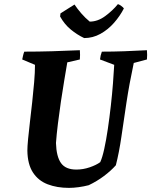

<svg xmlns="http://www.w3.org/2000/svg" viewBox="-20 -901 735 933"><path d="M315 12Q257 12 211.5 -5.5Q166 -23 140 -63Q114 -103 113 -169Q113 -189 116.5 -225.5Q120 -262 125.5 -308.5Q131 -355 136.5 -405Q142 -455 146 -502Q150 -549 150 -586L88 -612Q90 -621 92 -630.5Q94 -640 98 -650Q166 -650 233 -652Q300 -654 368 -657Q370 -634 368 -612L307 -598Q301 -562 292.5 -512Q284 -462 276 -407.5Q268 -353 261.5 -300.5Q255 -248 252 -206Q254 -140 276.5 -108.5Q299 -77 351 -77Q384 -77 416 -88Q448 -99 467 -113Q477 -134 486.5 -177Q496 -220 504 -274.5Q512 -329 518.5 -386.5Q525 -444 529 -496Q533 -548 535 -586L466 -612Q468 -632 475 -650Q529 -650 584 -652Q639 -654 694 -657Q696 -633 694 -612L630 -595Q608 -492 594.5 -402.5Q581 -313 570 -237Q559 -161 543 -98Q519 -71 485 -45.5Q451 -20 411 -1Q388 5 362.5 8.5Q337 12 315 12ZM389 -716Q355 -732 324 -757.5Q293 -783 272 -821L274 -836L342 -879Q356 -858 375 -836Q394 -814 416 -796Q455 -796 491.5 -823Q528 -850 553 -881Q560 -879 569.5 -872Q579 -865 582 -860Q563 -823 534 -790Q505 -757 468 -736.5Q431 -716 389 -716Z"/></svg>

Font: Labrada
Style: Bold Italic
Weight: 700
Italic angle: -7°
Designer: Mercedes Jáuregui
Foundry: Omnibus-Type Team
Version: Version 1.000; ttfautohint (v1.8.4.7-5d5b)